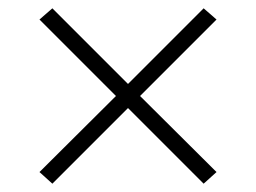

<svg xmlns="http://www.w3.org/2000/svg" viewBox="-20 -571 616 462"><path d="M106 -129 288 -311 470 -129 501 -157 317 -340 501 -524 470 -551 288 -369 106 -551 75 -524 259 -340 75 -157Z"/></svg>

Font: Iosevka Sparkle Extralight
Style: Regular
Weight: 200
Designer: Belleve Invis
Foundry: Belleve Invis
Version: Version 4.5.0; ttfautohint (v1.8.3)